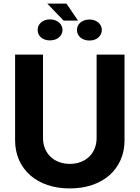

<svg xmlns="http://www.w3.org/2000/svg" viewBox="-20 -1028 769 1058"><path d="M63.2 -255V-727.3H217V-268.1Q217 -236.9 227.5 -210.6Q237.9 -184.3 257.3 -165.3Q276.6 -146.3 304 -135.7Q331.3 -125 364.7 -125Q398.4 -125 425.6 -135.7Q452.8 -146.3 472.1 -165.3Q491.5 -184.3 502 -210.6Q512.4 -236.9 512.4 -268.1V-727.3H666.2V-255Q666.2 -195.3 644.5 -146.5Q622.9 -97.7 583.3 -62.7Q543.7 -27.7 488.1 -8.7Q432.5 10.3 364.7 10.3Q296.5 10.3 240.9 -8.7Q185.4 -27.7 146 -62.7Q106.5 -97.7 84.9 -146.5Q63.2 -195.3 63.2 -255ZM473 -920.5Q488.6 -920.5 501.1 -915.8Q513.5 -911.2 522.4 -903.4Q531.2 -895.6 536.2 -885.1Q541.2 -874.6 541.2 -862.9Q541.2 -851.2 536.2 -840.6Q531.2 -829.9 522.5 -821.9Q513.8 -813.9 501.2 -809.3Q488.6 -804.7 473 -804.7Q457.7 -804.7 445 -809.1Q432.2 -813.6 423.1 -821.4Q414.1 -829.2 409.1 -839.8Q404.1 -850.5 404.1 -862.9Q404.1 -875.4 409.1 -885.8Q414.1 -896.3 423.1 -903.9Q432.2 -911.6 445 -916Q457.7 -920.5 473 -920.5ZM255 -921.2Q270.6 -921.2 283.4 -916.5Q296.2 -911.9 305.2 -904.1Q314.3 -896.3 319.2 -885.7Q324.2 -875 324.6 -862.9Q324.2 -850.5 319.1 -840Q313.9 -829.5 304.7 -821.7Q295.5 -813.9 282.8 -809.7Q270.2 -805.4 255 -805.4Q239.7 -805.4 227.1 -809.8Q214.5 -814.3 205.8 -821.9Q197.1 -829.5 192.3 -840.2Q187.5 -850.9 187.5 -863.3Q187.5 -875.4 192.3 -885.8Q197.1 -896.3 206 -904.1Q214.8 -911.9 227.3 -916.5Q239.7 -921.2 255 -921.2ZM240.4 -1008.2H345.9L410.2 -914.4H330.6Z"/></svg>

Font: Cannonade
Style: Bold
Weight: 700
Designer: Rasmus Andersson
Foundry: rsms
Version: Version 3.012;git-f93a4a705